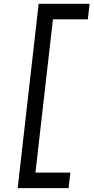

<svg xmlns="http://www.w3.org/2000/svg" viewBox="-20 -802 486 997"><path d="M180.7 -782.2H445.3L436 -701.7H254.9L164.1 94.2H345.2L336.4 174.8H71.8Z"/></svg>

Font: Proza Libre
Style: Medium Italic
Weight: 500
Designer: Jasper de Waard
Foundry: Jasper de Waard
Version: Version 1.000; ttfautohint (v1.4.1.8-43bc)